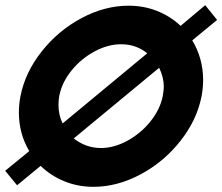

<svg xmlns="http://www.w3.org/2000/svg" viewBox="-44 -712 859 742"><path d="M113 -71 22 4 -24 -52 69 -128Q29 -196 29 -277Q29 -309 35 -340Q53 -432 117 -513Q181 -594 271 -642Q361 -690 453 -690Q512 -690 563.5 -669.5Q615 -649 654 -612L749 -692L795 -635L699 -556Q741 -486 741 -403Q741 -372 735 -340Q717 -248 653 -167Q589 -86 499 -38Q409 10 317 10Q257 10 204.5 -11.5Q152 -33 113 -71ZM182 -307Q182 -267 198 -235L525 -506Q482 -541 424 -541Q373 -541 321 -513Q269 -485 232 -439Q195 -393 185 -341Q182 -325 182 -307ZM346 -140Q397 -140 449 -168.5Q501 -197 538 -243.5Q575 -290 585 -341Q589 -365 589 -376Q589 -414 571 -450L241 -177Q288 -140 346 -140Z"/></svg>

Font: Teachers
Style: Bold Italic
Weight: 700
Designer: Alfredo Marco Pradil & Chank Diesel
Version: Version 0.009